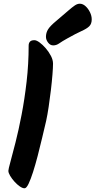

<svg xmlns="http://www.w3.org/2000/svg" viewBox="-20 -1024 513 1032"><path d="M284 -913Q324 -947 346.5 -966.5Q369 -986 382.5 -995Q396 -1004 409 -1004Q425 -1004 439.5 -991Q454 -978 463.5 -958.5Q473 -939 473 -920Q473 -896 460 -883Q447 -870 418 -857Q389 -844 341 -817Q314 -802 298.5 -791Q283 -780 266 -780Q250 -780 238.5 -795Q227 -810 227 -826Q227 -848 238.5 -866.5Q250 -885 284 -913ZM228 -374Q218 -332 206.5 -283Q195 -234 182.5 -186Q170 -138 157.5 -99Q145 -60 133.5 -36Q122 -12 112 -12Q101 -12 86.5 -22Q72 -32 58 -47.5Q44 -63 34.5 -79Q25 -95 25 -106Q25 -114 36 -154Q47 -194 63.5 -259Q80 -324 96 -407Q112 -490 123 -585Q134 -680 134 -779Q134 -792 141 -800Q148 -808 165 -808Q176 -808 192.5 -796Q209 -784 225.5 -765Q242 -746 253.5 -724Q265 -702 265 -682Q265 -662 262 -623.5Q259 -585 253.5 -539Q248 -493 241.5 -449.5Q235 -406 228 -374Z"/></svg>

Font: Kalam Variable Light
Style: Regular
Weight: 300
Designer: Lipi Raval, Jonny Pinhorn
Foundry: Indian Type Foundry
Version: Version 3.000